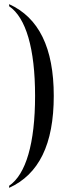

<svg xmlns="http://www.w3.org/2000/svg" viewBox="-20 -778 324 925"><path d="M24 117V127C167 62 239 -82 239 -316C239 -548 167 -693 24 -758V-748C105 -693 149 -544 149 -316C149 -88 105 62 24 117Z"/></svg>

Font: Noto Serif Display ExtraCondensed
Style: Regular
Weight: 400
Width: 2
Designer: Monotype Design Team
Foundry: Monotype Imaging Inc.
Version: Version 2.009